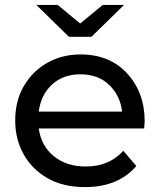

<svg xmlns="http://www.w3.org/2000/svg" viewBox="-20 -757 652 783"><path d="M327 6Q237 6 173.5 -30.5Q110 -67 76 -128.5Q42 -190 42 -265Q42 -347 78 -407.5Q114 -468 174 -501.5Q234 -535 308 -535Q428 -535 499 -457Q570 -379 570 -262L568 -233H138Q148 -162 199.5 -120Q251 -78 330 -78Q425 -78 483 -142L536 -80Q462 6 327 6ZM478 -302Q470 -368 425 -411Q380 -454 308 -454Q238 -454 192.5 -412.5Q147 -371 138 -302ZM353 -607H261L128 -737H215L307 -661L399 -737H486Z"/></svg>

Font: Argentum Novus
Style: Regular
Weight: 400
Designer: Julieta Ulanovsky
Foundry: Julieta Ulanovsky
Version: Version 7.20;July 27, 2021;FontCreator 13.0.0.2683 64-bit